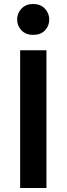

<svg xmlns="http://www.w3.org/2000/svg" viewBox="-20 -943 334 963"><path d="M213 0H81V-691H213ZM146 -768Q110 -768 88 -790.5Q66 -813 66 -845Q66 -877 88 -900Q110 -923 146 -923Q183 -923 205 -900Q227 -877 227 -845Q227 -813 205.5 -790.5Q184 -768 146 -768Z"/></svg>

Font: Trujillo Medium
Style: Regular
Weight: 500
Designer: Fira Sans original fonts by bBox Type GmbH, Carrois Corporate GbR, & Edenspiekermann AG / Changes by Cristiano Sobral
Foundry: Fira Sans original fonts by bBox Type GmbH, Carrois Corporate GbR, & Edenspiekermann AG / Changes by Cristiano Sobral
Version: Version 4.301;October 17, 2021;FontCreator 14.0.0.2814 64-bi